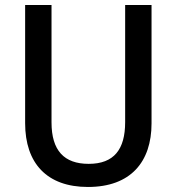

<svg xmlns="http://www.w3.org/2000/svg" viewBox="-20 -734 703 764"><path d="M583 -243V-714H478V-248C478 -140 434 -82 333 -82C235 -82 185 -135 185 -247V-714H80V-244C80 -84 167 10 330 10C500 10 583 -90 583 -243Z"/></svg>

Font: Noto Sans SemiCondensed Medium
Style: Regular
Weight: 500
Width: 4
Designer: Monotype Design Team
Foundry: Monotype Imaging Inc.
Version: Version 2.013